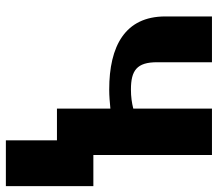

<svg xmlns="http://www.w3.org/2000/svg" viewBox="-64 -504 742 654"><g transform="rotate(90 307.0 -177.0)"><path d="M36 -369C36 -232 137 -178 285 -178C308 -178 328 -180 350 -182V0H458V174H614V-124H508V-528H350V-260C330 -255 310 -252 285 -252C220 -252 192 -272 192 -341V-528H36Z"/></g></svg>

Font: Aerodynamic
Style: Bd
Weight: 500
Designer: Google
Version: Version 2.000980; 2014